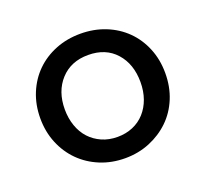

<svg xmlns="http://www.w3.org/2000/svg" viewBox="-88 -558 718 670"><g transform="rotate(-20 270.5 -223.0)"><path d="M271 8Q221 8 178.5 -9.5Q136 -27 105 -58Q74 -89 56.5 -131.5Q39 -174 39 -224Q39 -274 56.5 -316.5Q74 -359 105 -389.5Q136 -420 178.5 -437Q221 -454 271 -454Q321 -454 363.5 -437Q406 -420 437 -389.5Q468 -359 485.5 -316.5Q503 -274 503 -224Q503 -173 485.5 -130.5Q468 -88 436.5 -57.5Q405 -27 362.5 -9.5Q320 8 271 8ZM271 -71Q302 -71 328 -82Q354 -93 372.5 -113.5Q391 -134 401 -162Q411 -190 411 -224Q411 -291 373.5 -333Q336 -375 271 -375Q207 -375 168.5 -333Q130 -291 130 -224Q130 -191 140 -162.5Q150 -134 168.5 -114Q187 -94 213 -82.5Q239 -71 271 -71Z"/></g></svg>

Font: Tilda Sans Medium
Style: Regular
Weight: 500
Designer: ParaType Ltd
Foundry: ParaType Ltd
Version: Version 1.009